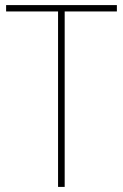

<svg xmlns="http://www.w3.org/2000/svg" viewBox="-20 -734 483 754"><path d="M234 0H208V-689H4V-714H439V-689H234Z"/></svg>

Font: Noto Sans Myanmar UI SemiCondensed Thin
Style: Regular
Weight: 100
Width: 4
Designer: Monotype Design Team
Foundry: Monotype Imaging Inc.
Version: Version 2.103; ttfautohint (v1.8.4.7-5d5b)